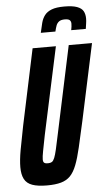

<svg xmlns="http://www.w3.org/2000/svg" viewBox="-60 -923 546 969"><g transform="rotate(-5 213.5 -438.0)"><path d="M139 8Q92 8 64 -2Q36 -12 24 -35Q12 -58 12 -95Q12 -131 21 -181.5Q30 -232 44 -301L126 -688H244L149 -246Q139 -195 133.5 -166.5Q128 -138 128 -124Q128 -115 131 -110.5Q134 -106 139.5 -104.5Q145 -103 153 -103Q165 -103 172.5 -107.5Q180 -112 186 -126.5Q192 -141 198.5 -169.5Q205 -198 215 -246L309 -688H427L344 -300Q327 -223 314.5 -169Q302 -115 288.5 -80.5Q275 -46 256.5 -27Q238 -8 209.5 0Q181 8 139 8ZM174 -762Q180 -789 185.5 -811Q191 -833 203.5 -849.5Q216 -866 239.5 -875Q263 -884 303 -884Q345 -884 368 -875.5Q391 -867 399.5 -851.5Q408 -836 408 -814Q408 -802 406 -789.5Q404 -777 402 -762H328Q330 -771 331 -779.5Q332 -788 332 -795Q332 -806 325.5 -812.5Q319 -819 300 -819Q281 -819 271 -811.5Q261 -804 256.5 -791.5Q252 -779 248 -762Z"/></g></svg>

Font: Saira UltraCondensed ExtraBold
Style: Italic
Weight: 800
Width: 1
Italic angle: -12°
Designer: Hector Gatti with collaboration of the Omnibus-Type team
Foundry: Omnibus-Type
Version: Version 1.101